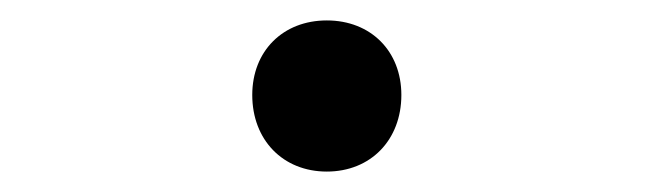

<svg xmlns="http://www.w3.org/2000/svg" viewBox="-20 -158 640 188"><path d="M300 10C343 10 373 -21 373 -65C373 -108 343 -138 300 -138C257 -138 227 -108 227 -65C227 -21 257 10 300 10Z"/></svg>

Font: JetBrains Mono Thin
Style: Regular
Weight: 100
Monospace: yes
Designer: Philipp Nurullin, Konstantin Bulenkov
Foundry: JetBrains
Version: Version 2.305